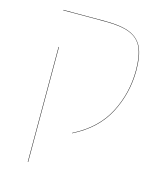

<svg xmlns="http://www.w3.org/2000/svg" viewBox="-112 -644 807 929"><g transform="rotate(15 291.0 -179.5)"><path d="M285 7Q402 -52 453.5 -151.5Q505 -251 505 -365Q505 -437 486.5 -478Q468 -519 424.5 -537Q381 -555 303 -555H90V-557H303Q381 -557 425 -538.5Q469 -520 488 -479Q507 -438 507 -365Q507 -251 455 -150.5Q403 -50 285 9ZM114 -378H116V198H114Z"/></g></svg>

Font: FiraGO Two
Style: Regular
Weight: 100
Designer: bBox Type
Foundry: bBox Type GmbH
Version: Version 1.001